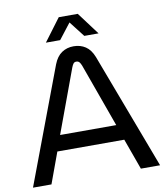

<svg xmlns="http://www.w3.org/2000/svg" viewBox="-94 -957 888 1034"><g transform="rotate(-10 349.5 -440.0)"><path d="M2 0 240 -633Q256 -674 284 -693Q312 -712 349 -712Q386 -712 414 -693.5Q442 -675 458 -634L697 0H592L531 -169H165L103 0ZM195 -254H502L377 -601Q372 -614 366 -621Q360 -628 349 -628Q339 -628 333.5 -621Q328 -614 323 -601ZM206 -757 298 -880H402L494 -757H416L350 -842L284 -757Z"/></g></svg>

Font: MuseoModerno
Style: Regular
Weight: 400
Designer: Pablo Cosgaya, Héctor Gatti, Marcela Romero, and the Authors of The MuseoModerno Project.
Foundry: Omnibus-Type Team
Version: Version 1.001